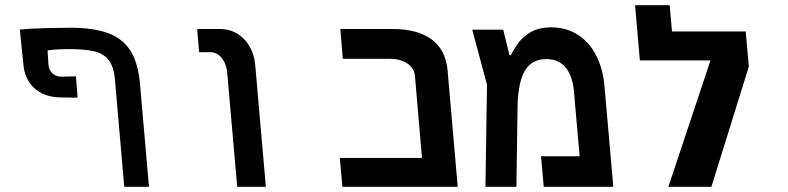

<svg xmlns="http://www.w3.org/2000/svg" viewBox="-20 -721 3040 741"><path d="M555 0 520 -400Q513 -480 482.5 -526.8Q452 -573.5 395.5 -593.8Q339 -614 250.5 -614Q221.5 -614 158.2 -612.5Q95 -611 56.5 -607L70.5 -470.5Q73.5 -433.5 91.5 -405.2Q109.5 -377 141.2 -361Q173 -345 216 -345L246.5 -344.5Q254 -344 265.5 -344Q277.5 -344 279.5 -345.5L273 -426.5L217.5 -425Q199 -425 184 -436.5Q169 -448 167 -471.5L163.5 -526.5Q198 -531.5 247 -531.5Q307.5 -531.5 343 -523.2Q378.5 -515 398.8 -489.8Q419 -464.5 423.5 -415L459.5 0Z M792 -519.5H748.5L741 -609H828.5Q866.5 -609 896.2 -590.8Q926 -572.5 943.8 -541Q961.5 -509.5 965 -470.5L1006 0H895.5L857 -438.5Q854 -475 835.8 -497.2Q817.5 -519.5 792 -519.5Z M1291.5 -111.5H1608.5L1581.5 -427.5Q1578.5 -459 1551.2 -476.5Q1524 -494 1485.5 -494H1303L1293.5 -609H1496.5Q1591.5 -609 1646 -568.8Q1700.5 -528.5 1707.5 -448L1746.5 0H1301.5Z M2313 -387.5 2347 0H2078.5L2068 -118H2217L2195 -369.5Q2189.5 -429 2162.5 -461Q2135.5 -493 2088.5 -493Q2032.5 -493 2006 -448.5Q1979.5 -404 1977.5 -311L1973 0H1853.5L1859.5 -393.5L1802.5 -606.5H1922L1946 -509L1951 -507Q1966.5 -537 1984 -559.8Q2001.5 -582.5 2032 -599Q2062.5 -615.5 2106.5 -615.5Q2164 -615.5 2208.5 -587.8Q2253 -560 2280 -508.5Q2307 -457 2313 -387.5Z M2858 -599.5 2870 -464 2725.5 0H2559.5L2722 -488H2449.5L2431 -701H2564.5L2573.5 -599.5Z"/></svg>

Font: JuliaMono SemiBold
Style: Italic
Weight: 600
Italic angle: -9°
Monospace: yes
Designer: cormullion
Foundry: corm
Version: Version 0.056; ttfautohint (v1.8.4)